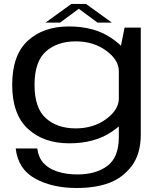

<svg xmlns="http://www.w3.org/2000/svg" viewBox="-20 -730 833 984"><path d="M372 233.5Q471 233.5 540.2 207.2Q609.5 181 655.5 120Q701.5 59 701.5 -41.5V-588.5H618.5L589 -442V-27Q589 75.5 530.8 119.8Q472.5 164 376.5 164Q319.5 164 274.2 149.2Q229 134.5 203 105.8Q177 77 171 31H60.5Q72.5 137 160.2 185.2Q248 233.5 372 233.5ZM335 4.5Q463 4.5 549.8 -52.8Q636.5 -110 636.5 -161.5L589 -225.5Q589 -167.5 524 -119.8Q459 -72 368 -72Q274 -72 215.5 -123.8Q157 -175.5 157 -295Q157 -415 215.5 -466.5Q274 -518 368 -518Q459 -518 524 -470.5Q589 -423 589 -365.5L636 -427.5Q636 -478 548.8 -536.2Q461.5 -594.5 333.5 -594.5Q202 -594.5 122.2 -521Q42.5 -447.5 42.5 -295.5Q42.5 -144 123 -69.8Q203.5 4.5 335 4.5ZM213 -614H287.5L384 -685L480 -614H553.5L420.5 -710H346Z"/></svg>

Font: Anybody Expanded
Style: Regular
Weight: 400
Width: 7
Version: Version 1.113;gftools[0.9.25]